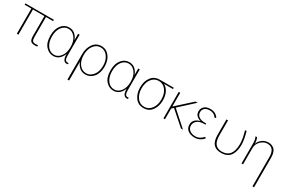

<svg xmlns="http://www.w3.org/2000/svg" viewBox="107 -1671 4534 3065"><g transform="rotate(30 2374.0 -138.5)"><path d="M22.5 -463.9V-488.3H547.9V-463.9H416V-98.6Q416 -47.9 430.7 -27.3Q445.3 -6.8 486.3 -6.8Q510.7 -6.8 531.2 -9.8V14.6Q503.9 17.6 483.4 17.6Q429.7 17.6 408.2 -8.8Q386.7 -35.2 386.7 -99.6V-463.9H175.8V0H146.5V-463.9Z M625 -244.1Q625 -365.2 681.6 -435.5Q738.3 -505.9 824.2 -505.9Q889.6 -505.9 933.1 -465.8Q976.6 -425.8 994.1 -370.1V-488.3H1022.5V-103.5Q1022.5 -6.8 1073.2 -6.8Q1089.8 -6.8 1095.7 -7.8V15.6Q1087.9 17.6 1072.3 17.6Q995.1 17.6 995.1 -118.2Q943.4 17.6 823.2 17.6Q745.1 17.6 685.1 -48.3Q625 -114.3 625 -244.1ZM653.3 -244.1Q653.3 -137.7 702.1 -71.8Q751 -5.9 827.1 -5.9Q896.5 -5.9 946.3 -70.3Q996.1 -134.8 996.1 -244.1Q996.1 -354.5 945.3 -418Q894.5 -481.4 825.2 -481.4Q751 -481.4 702.1 -417Q653.3 -352.5 653.3 -244.1Z M1418 -5.9Q1491.2 -5.9 1543.5 -71.3Q1595.7 -136.7 1595.7 -244.1Q1595.7 -345.7 1545.9 -413.6Q1496.1 -481.4 1418 -481.4Q1341.8 -481.4 1291 -415Q1240.2 -348.6 1240.2 -244.1Q1240.2 -138.7 1290 -72.3Q1339.8 -5.9 1418 -5.9ZM1211.9 229.5V-241.2Q1211.9 -352.5 1268.1 -429.2Q1324.2 -505.9 1418.9 -505.9Q1507.8 -505.9 1565.4 -433.1Q1623 -360.4 1623 -244.1Q1623 -124 1564 -53.2Q1504.9 17.6 1418 17.6Q1348.6 17.6 1304.2 -23.4Q1259.8 -64.5 1242.2 -116.2V229.5Z M1733.4 -244.1Q1733.4 -365.2 1790 -435.5Q1846.7 -505.9 1932.6 -505.9Q1998 -505.9 2041.5 -465.8Q2085 -425.8 2102.5 -370.1V-488.3H2130.9V-103.5Q2130.9 -6.8 2181.6 -6.8Q2198.2 -6.8 2204.1 -7.8V15.6Q2196.3 17.6 2180.7 17.6Q2103.5 17.6 2103.5 -118.2Q2051.8 17.6 1931.6 17.6Q1853.5 17.6 1793.5 -48.3Q1733.4 -114.3 1733.4 -244.1ZM1761.7 -244.1Q1761.7 -137.7 1810.5 -71.8Q1859.4 -5.9 1935.5 -5.9Q2004.9 -5.9 2054.7 -70.3Q2104.5 -134.8 2104.5 -244.1Q2104.5 -354.5 2053.7 -418Q2002.9 -481.4 1933.6 -481.4Q1859.4 -481.4 1810.5 -417Q1761.7 -352.5 1761.7 -244.1Z M2278.3 -244.1Q2278.3 -358.4 2334.5 -432.1Q2390.6 -505.9 2488.3 -505.9H2747.1V-481.4H2581.1Q2635.7 -454.1 2667 -391.1Q2698.2 -328.1 2698.2 -244.1Q2698.2 -134.8 2643.1 -58.6Q2587.9 17.6 2488.3 17.6Q2387.7 17.6 2333 -58.6Q2278.3 -134.8 2278.3 -244.1ZM2306.6 -244.1Q2306.6 -140.6 2356.4 -73.2Q2406.2 -5.9 2488.3 -5.9Q2569.3 -5.9 2619.6 -73.7Q2669.9 -141.6 2669.9 -244.1Q2669.9 -348.6 2619.1 -415Q2568.4 -481.4 2488.3 -481.4Q2408.2 -481.4 2357.4 -415.5Q2306.6 -349.6 2306.6 -244.1Z M2848.6 0V-488.3H2877V-234.4L3157.2 -488.3H3196.3L2932.6 -247.1L3209 0H3171.9L2911.1 -229.5L2877 -197.3V0Z M3256.8 -122.1Q3256.8 -178.7 3293.5 -213.4Q3330.1 -248 3382.8 -258.8V-259.8Q3336.9 -270.5 3306.6 -300.3Q3276.4 -330.1 3276.4 -377.9Q3276.4 -433.6 3314.9 -469.7Q3353.5 -505.9 3428.7 -505.9Q3525.4 -505.9 3575.2 -428.7L3551.8 -416Q3506.8 -481.4 3430.7 -481.4Q3368.2 -481.4 3336.4 -453.1Q3304.7 -424.8 3304.7 -378.9Q3304.7 -332 3343.3 -301.3Q3381.8 -270.5 3460 -270.5H3480.5V-249H3460Q3370.1 -249 3327.6 -210.9Q3285.2 -172.9 3285.2 -122.1Q3285.2 -70.3 3324.7 -38.1Q3364.3 -5.9 3432.6 -5.9Q3474.6 -5.9 3512.7 -27.8Q3550.8 -49.8 3572.3 -78.1L3593.8 -62.5Q3565.4 -25.4 3522.9 -3.9Q3480.5 17.6 3432.6 17.6Q3352.5 17.6 3304.7 -19.5Q3256.8 -56.6 3256.8 -122.1Z M3728.5 -205.1V-488.3H3757.8V-211.9Q3757.8 -105.5 3798.3 -55.7Q3838.9 -5.9 3918.9 -5.9Q4112.3 -5.9 4112.3 -259.8Q4112.3 -344.7 4071.3 -488.3H4099.6Q4139.6 -347.7 4139.6 -258.8Q4139.6 -205.1 4130.4 -160.2Q4121.1 -115.2 4098.1 -73.2Q4075.2 -31.2 4029.3 -6.8Q3983.4 17.6 3918.9 17.6Q3821.3 17.6 3774.9 -37.1Q3728.5 -91.8 3728.5 -205.1Z M4265.6 -488.3H4293.9Q4303.7 -467.8 4309.1 -440.4Q4314.5 -413.1 4315.4 -396.5V-379.9H4317.4Q4330.1 -426.8 4379.9 -466.3Q4429.7 -505.9 4496.1 -505.9Q4524.4 -505.9 4548.3 -498.5Q4572.3 -491.2 4597.2 -472.2Q4622.1 -453.1 4636.7 -413.6Q4651.4 -374 4651.4 -317.4V229.5H4622.1V-308.6Q4622.1 -481.4 4491.2 -481.4Q4423.8 -481.4 4370.1 -427.2Q4316.4 -373 4316.4 -300.8V0H4288.1V-379.9Q4288.1 -431.6 4265.6 -488.3Z"/></g></svg>

Font: Gothic A1 Thin
Style: Regular
Weight: 250
Designer: HanYang I&C Co.,Ltd.
Foundry: HanYang I&C Co.,Ltd.
Version: Version 2.50